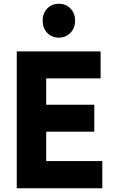

<svg xmlns="http://www.w3.org/2000/svg" viewBox="-20 -1000 601 1020"><path d="M69 0V-727H514.5V-583.5H177L225.5 -620.5V-412L177 -443.5H481V-300.5H182L225.5 -331.5V-107L177 -144.5H523.5V0ZM292.6 -800Q255 -800 230.8 -825.5Q206.5 -851 206.5 -890.5Q206.5 -928.8 230.8 -954.4Q255 -980 292.5 -980Q330.5 -980 354.8 -954.4Q379 -928.8 379 -890.5Q379 -851 354.2 -825.5Q329.5 -800 292.6 -800Z"/></svg>

Font: Spline Sans
Style: Regular
Weight: 400
Designer: Eben Sorkin, Mirko Velimirovic
Foundry: Sorkin Type
Version: Version 1.001